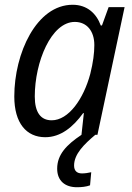

<svg xmlns="http://www.w3.org/2000/svg" viewBox="-20 -566 555 806"><path d="M170 10C235 10 287 -33 329 -91H332L322 0C259 42 220 83 220 142C220 193 253 220 303 220C322 220 342 218 358 212L363 157C350 160 336 162 324 162C303 162 291 151 291 129C291 80 334 39 380 0H389L503 -536H436L408 -459H403C385 -509 346 -546 285 -546C133 -546 40 -342 40 -161C40 -49 91 10 170 10ZM197 -61C151 -61 126 -94 126 -161C126 -306 195 -474 294 -474C345 -474 376 -435 376 -377C376 -343 371 -304 359 -256C331 -151 268 -61 197 -61Z"/></svg>

Font: Noto Sans SemiCondensed
Style: Italic
Weight: 400
Width: 4
Italic angle: -12°
Designer: Monotype Design Team
Foundry: Monotype Imaging Inc.
Version: Version 2.013